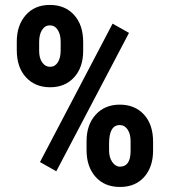

<svg xmlns="http://www.w3.org/2000/svg" viewBox="-20 -741 679 771"><path d="M206.1 -53.2 140.6 -90.3 432.1 -646 498 -608.9ZM418 -136.2Q418 -108.9 430.9 -90.3Q443.8 -71.8 461.9 -71.8Q502.4 -71.8 504.4 -129.9V-174.3Q504.4 -203.1 492.4 -220.9Q480.5 -238.8 460.9 -238.8Q418 -238.8 418 -164.1ZM327.6 -174.3Q327.6 -240.2 364.3 -280.5Q400.9 -320.8 460.9 -320.8Q521.5 -320.8 558.1 -281Q594.7 -241.2 594.7 -171.9V-136.2Q594.7 -70.8 559.1 -30.5Q523.4 9.8 461.9 9.8Q399.9 9.8 363.8 -30.8Q327.6 -71.3 327.6 -138.2ZM137.2 -536.6Q137.2 -507.3 149.7 -490Q162.1 -472.7 181.2 -472.7Q200.7 -472.7 212.2 -490.7Q223.6 -508.8 223.6 -538.1V-574.2Q223.6 -602.5 211.9 -620.8Q200.2 -639.2 180.2 -639.2Q160.6 -639.2 148.9 -620.8Q137.2 -602.5 137.2 -572.8ZM47.4 -574.2Q47.4 -639.2 83.3 -680.2Q119.1 -721.2 180.2 -721.2Q241.2 -721.2 277.6 -680.9Q314 -640.6 314 -572.3V-536.6Q314 -470.7 277.8 -430.7Q241.7 -390.6 181.2 -390.6Q121.1 -390.6 84.2 -430.7Q47.4 -470.7 47.4 -539.6Z"/></svg>

Font: MAUL Condensed Bold
Style: Condensed Bold
Weight: 700
Designer: MAUL
Version: Version 1.0; 2020; ttfautohint (v1.8.3)